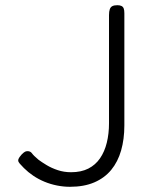

<svg xmlns="http://www.w3.org/2000/svg" viewBox="-20 -707 589 738"><path d="M249 11Q224 11 199 6Q174 1 151 -8.5Q128 -18 108 -31.5Q88 -45 72 -61Q62 -71 56 -78Q50 -85 50 -90Q50 -96 55 -103Q60 -110 63 -113Q72 -122 76.5 -124Q81 -126 86 -126Q97 -126 103 -117.5Q109 -109 128 -93Q140 -84 159 -72.5Q178 -61 202 -53Q226 -45 253 -45Q292 -45 319.5 -59Q347 -73 364.5 -98.5Q382 -124 390.5 -158.5Q399 -193 399 -233V-649Q399 -663 402 -671.5Q405 -680 412 -683.5Q419 -687 431 -687Q441 -687 447 -684Q453 -681 455.5 -674.5Q458 -668 458 -656V-225Q458 -172 445.5 -128.5Q433 -85 407.5 -54Q382 -23 342.5 -6Q303 11 249 11Z"/></svg>

Font: Fredoka Light
Style: Regular
Weight: 300
Designer: Ben Nathan
Foundry: Milena B. Brandão, Ben Nathan
Version: Version 2.001